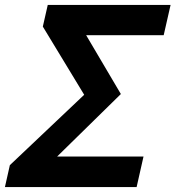

<svg xmlns="http://www.w3.org/2000/svg" viewBox="-59 -760 713 780"><path d="M-19 -89 283 -375 115 -652 135 -740H634L606 -617H291L432 -378L173 -124H524L496 0H-39Z"/></svg>

Font: KaiGen Gothic CN Bold
Style: Bold
Weight: 700
Designer: Ryoko NISHIZUKA  (kana & ideographs); Paul D. Hunt (Latin, Greek & Cyrillic); Wenlong ZHANG  (bopomofo); Sandoll Communi
Foundry: Adobe Systems Incorporated
Version: Version 1.002.20150501